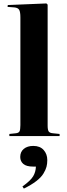

<svg xmlns="http://www.w3.org/2000/svg" viewBox="-20 -788 389 1112"><path d="M34.2 0V-12.2L70.8 -16.1Q87.4 -17.6 92.8 -26.9Q98.1 -36.1 98.1 -63V-687Q98.1 -718.8 91.1 -731Q84 -743.2 63 -745.1L23.9 -748L24.9 -758.8L249 -768.1L255.9 -761.2V-61Q255.9 -35.6 262 -26.6Q268.1 -17.6 287.1 -16.1L325.2 -12.2V0ZM118.2 304.2 109.9 292Q157.2 258.3 172.1 232.9Q187 207.5 188 176.8H171.9Q132.8 176.8 115 161.4Q97.2 146 97.2 121.1Q97.2 91.3 117.9 74.2Q138.7 57.1 172.9 57.1Q211.9 57.1 232.9 80.8Q253.9 104.5 253.9 139.2Q253.9 160.2 249.3 178Q244.6 195.8 231.4 217.5Q218.3 239.3 189.7 261.2Q161.1 283.2 118.2 304.2Z"/></svg>

Font: Display Regular
Style: Bold
Weight: 700
Designer: Latin by Veronika Burian and Jose Scaglione. Greek by Irene Vlachou. Cyrillic by Vera Evstafieva.
Foundry: TypeTogether
Version: Version 3.002